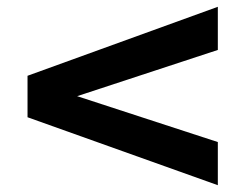

<svg xmlns="http://www.w3.org/2000/svg" viewBox="-20 -588 722 565"><path d="M621 -43 61 -243V-365L621 -568V-441L207 -305L621 -170Z"/></svg>

Font: Georama ExtraExtended SemiBold
Style: Regular
Weight: 600
Width: 8
Designer: Jean-Baptiste Levee
Foundry: Production Type
Version: Version 1.000